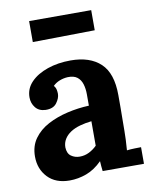

<svg xmlns="http://www.w3.org/2000/svg" viewBox="-83 -786 691 865"><g transform="rotate(-10 262.0 -353.5)"><path d="M319 0Q317 -14 316.5 -23.5Q316 -33 315 -46Q281 -12 243 2Q205 16 166 16Q102 16 66 -22Q30 -60 30 -117Q30 -165 54.5 -199Q79 -233 119.5 -254.5Q160 -276 209.5 -287.5Q259 -299 309 -301V-353Q309 -379 302.5 -400Q296 -421 280.5 -433Q265 -445 237 -444Q218 -443 200 -436Q182 -429 169 -416Q177 -407 179 -396.5Q181 -386 181 -378Q181 -358 165 -336.5Q149 -315 114 -316Q84 -317 68 -337Q52 -357 52 -384Q52 -424 80.5 -453.5Q109 -483 157 -499.5Q205 -516 263 -516Q351 -516 399.5 -470.5Q448 -425 448 -325Q448 -291 448 -267Q448 -243 447.5 -219Q447 -195 447 -161Q447 -147 446 -121.5Q445 -96 443 -73Q460 -75 479 -75.5Q498 -76 508 -76V0ZM308 -230Q280 -227 255 -220Q230 -213 211.5 -201Q193 -189 182.5 -172Q172 -155 172 -134Q173 -106 190 -94Q207 -82 229 -82Q252 -82 272 -92Q292 -102 308 -118Q308 -128 308 -137.5Q308 -147 308 -157Q308 -175 308 -193.5Q308 -212 308 -230ZM110 -627V-723H394V-631Z"/></g></svg>

Font: Lora
Style: Weight 700
Weight: 700
Designer: Olga Karpushina, Alexei Vanyashin (Cyrillic)
Foundry: Cyreal
Version: Version 3.001